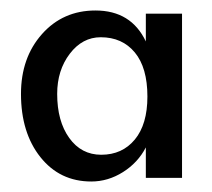

<svg xmlns="http://www.w3.org/2000/svg" viewBox="-20 -741 405 366"><path d="M154 -395Q94 -395 57 -441.5Q20 -488 20 -562Q20 -631 60 -676Q100 -721 162 -721Q230 -721 258 -662V-715H327V-402H258V-460Q243 -431 214.5 -413Q186 -395 154 -395ZM89 -562Q89 -510 112 -478Q135 -446 173 -446Q213 -446 237 -475Q261 -504 261 -557Q261 -612 237 -641Q213 -670 172 -670Q137 -670 113 -638.5Q89 -607 89 -562Z"/></svg>

Font: Easer Grotesk Light
Style: Regular
Weight: 300
Designer: Boardeaser, Bonnie Shaver-Troup, Thomas Jockin
Foundry: Lexend
Version: Version 1.008;Glyphs 3.1.2 (3151)